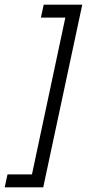

<svg xmlns="http://www.w3.org/2000/svg" viewBox="-40 -742 370 817"><path d="M-20 55 -8 0H96L238 -667H134L146 -722H310L144 55Z"/></svg>

Font: Epunda Sans Light
Style: Italic
Weight: 300
Italic angle: -12.0243°
Designer: Simon Atzbach
Foundry: typofactur
Version: Version 2.204